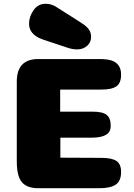

<svg xmlns="http://www.w3.org/2000/svg" viewBox="-20 -998 712 1018"><path d="M471 -406Q524 -406 545.5 -389Q567 -372 567 -331Q567 -308 555.5 -294.5Q544 -281 521 -274.5Q498 -268 462 -268H300V-162L517 -161Q573 -161 597.5 -144.5Q622 -128 622 -86Q622 -38 593.5 -19Q565 0 507 0H183Q124 0 96.5 -31.5Q69 -63 69 -143V-565Q69 -685 183 -685H507Q545 -685 569 -678Q593 -671 607.5 -652.5Q622 -634 622 -602Q622 -558 597.5 -540.5Q573 -523 517 -523H299V-406ZM274 -964 400 -884Q402 -883 406 -880Q420 -871 427.5 -865.5Q435 -860 444.5 -850Q454 -840 458.5 -828.5Q463 -817 463 -802Q463 -774 442 -755Q421 -736 388 -736Q365 -736 338 -745L203 -790Q134 -816 134 -872Q134 -910 158 -944Q182 -978 221 -978Q250 -978 274 -964Z"/></svg>

Font: Coiny 2.0
Style: Regular
Weight: 400
Version: Version 1.001 July 11, 2018